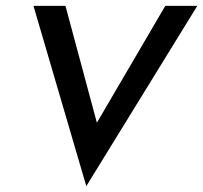

<svg xmlns="http://www.w3.org/2000/svg" viewBox="-20 -600 692 654"><path d="M94 -580 274 34 652 -580H543L310 -182L203 -580Z"/></svg>

Font: Charger Sport
Style: BlkObl
Weight: 900
Designer: Jasper
Foundry: Cannot Into Space Fonts
Version: Version 1.1